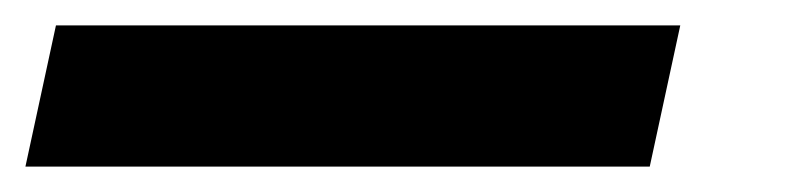

<svg xmlns="http://www.w3.org/2000/svg" viewBox="-118 60 627 151"><path d="M417 80 393 191H-98L-74 80Z"/></svg>

Font: Rosa Sans Black
Style: Italic
Weight: 900
Italic angle: -12°
Designer: Pentagram / MCKL
Foundry: Pentagram / MCKL
Version: Version 1.005;September 16, 2019;FontCreator 11.5.0.2425 64-